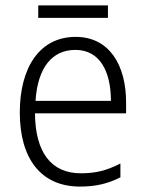

<svg xmlns="http://www.w3.org/2000/svg" viewBox="-20 -678 536 708"><path d="M378 -658H121V-612H378ZM259 -542C126 -542 53 -429 53 -263C53 -97 128 10 275 10C334 10 378 -1 424 -24V-75C373 -49 333 -39 278 -39C169 -39 110 -116 109 -260H445V-300C445 -437 384 -542 259 -542ZM258 -494C348 -494 389 -415 389 -306H111C119 -430 173 -494 258 -494Z"/></svg>

Font: Noto Sans Malayalam SemiCondensed Light
Style: Regular
Weight: 300
Width: 4
Designer: Jelle Bosma - Monotype Design Team
Foundry: Monotype Imaging Inc.
Version: Version 2.104